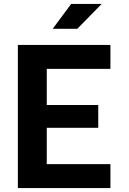

<svg xmlns="http://www.w3.org/2000/svg" viewBox="-20 -959 660 979"><path d="M71 0H543V-122H218.5V-307.5H481V-423.5H218.5V-608H543V-730H71ZM248.5 -812 343 -939H498.5L374 -812Z"/></svg>

Font: Monaspace Neon
Style: Bold
Weight: 700
Designer: Riley Cran & the Lettermatic Team
Foundry: Lettermatic
Version: Version 1.200 (Monaspace Neon)